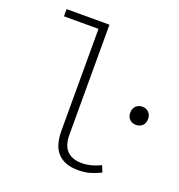

<svg xmlns="http://www.w3.org/2000/svg" viewBox="-132 -829 888 952"><g transform="rotate(20 312.0 -353.5)"><path d="M383 12Q314 12 277 -25.5Q240 -63 240 -145V-681H58V-719H284V-139Q284 -82 311 -54.5Q338 -27 389 -27Q437 -27 488 -52L502 -18Q471 -3 444.5 4.5Q418 12 383 12ZM577 -297Q557 -297 543.5 -309.5Q530 -322 530 -345Q530 -367 543.5 -380Q557 -393 577 -393Q597 -393 610.5 -380Q624 -367 624 -345Q624 -322 610.5 -309.5Q597 -297 577 -297Z"/></g></svg>

Font: Source Code Pro Light
Style: Regular
Weight: 300
Monospace: yes
Designer: Paul D. Hunt, Teo Tuominen
Foundry: Adobe Systems Incorporated
Version: Version 2.030;PS 1.000;hotconv 16.6.51;makeotf.lib2.5.65220